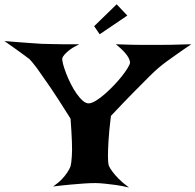

<svg xmlns="http://www.w3.org/2000/svg" viewBox="-160 -882 898 882"><path d="M-139.6 -693.4Q-97.7 -689.5 -65.4 -687.5Q-33.2 -685.5 -11.7 -683.6Q13.7 -681.6 31.2 -680.7Q48.8 -679.7 74.2 -679.7Q95.7 -678.7 127.9 -678.7Q160.2 -678.7 204.1 -678.7Q175.8 -665 160.6 -653.3Q145.5 -641.6 137.7 -632.8Q127.9 -622.1 126 -613.3Q125 -605.5 129.9 -586.9Q134.8 -568.4 143.6 -545.4Q152.3 -522.5 165 -497.1Q177.7 -471.7 191.9 -451.7Q206.1 -431.6 220.7 -418.9Q235.4 -406.2 249 -407.2Q262.7 -408.2 282.2 -420.4Q301.8 -432.6 322.8 -451.2Q343.8 -469.7 364.3 -491.2Q384.8 -512.7 400.9 -533.2Q417 -553.7 427.2 -570.8Q437.5 -587.9 437.5 -595.7Q436.5 -605.5 429.7 -618.2Q423.8 -628.9 410.2 -644Q396.5 -659.2 372.1 -678.7Q452.1 -675.8 489.3 -675.8H525.4H566.4Q588.9 -675.8 626 -676.3Q663.1 -676.8 718.8 -678.7Q680.7 -653.3 652.8 -633.3Q625 -613.3 605.5 -599.6Q583 -583 568.4 -570.3Q551.8 -556.6 522.5 -527.3Q497.1 -502 455.1 -459.5Q413.1 -417 349.6 -349.6Q340.8 -278.3 338.4 -234.4Q335.9 -190.4 335.9 -165Q335.9 -135.7 339.8 -121.1Q344.7 -109.4 356.4 -93.8Q366.2 -80.1 384.3 -61.5Q402.3 -43 432.6 -20.5Q400.4 -28.3 372.6 -32.2Q344.7 -36.1 323.2 -38.1Q297.9 -41 277.3 -41Q255.9 -41 226.6 -39.1Q201.2 -37.1 166 -34.2Q130.9 -31.2 84 -25.4Q108.4 -42 124 -58.6Q139.6 -75.2 148.4 -88.9Q159.2 -104.5 164.1 -118.2Q168 -133.8 169.9 -163.1Q171.9 -188.5 170.4 -230.5Q168.9 -272.5 164.1 -336.9Q105.5 -430.7 68.4 -484.9Q31.2 -539.1 10.7 -567.4Q-13.7 -599.6 -24.4 -610.4Q-34.2 -618.2 -50.8 -629.9Q-64.5 -640.6 -86.4 -655.8Q-108.4 -670.9 -139.6 -693.4ZM272.5 -761.7 376 -862.3 424.8 -810.5 297.9 -724.6Z"/></svg>

Font: Irish Growler
Style: Regular
Weight: 400
Designer: Squid
Foundry: Font Diner, Inc DBA Sideshow
Version: Version 1.000